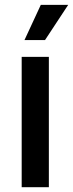

<svg xmlns="http://www.w3.org/2000/svg" viewBox="-20 -784 306 804"><path d="M70.8 0H184.6V-545.9H70.8ZM82.5 -616.2H168.5L265.6 -763.7H150.9Z"/></svg>

Font: Raveo Medium
Style: Regular
Weight: 500
Designer: Jakub Foglar, Rasmus Andersson (Inter)
Foundry: Jakubfoglar.com
Version: Version 1.100;Glyphs 3.2.3 (3260)